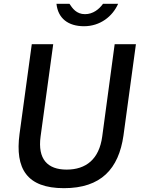

<svg xmlns="http://www.w3.org/2000/svg" viewBox="-20 -973 739 1003"><path d="M690 -742H579L514 -260C498 -141 429 -87 328 -87C228 -87 176 -142 192 -260L258 -742H146L82 -273C58 -92 120 10 314 10C508 10 600 -91 625 -265ZM518 -953C498 -925 466 -899 424 -899C379 -899 358 -930 343 -953H275C283 -877 336 -836 419 -836C503 -836 568 -887 597 -953Z"/></svg>

Font: Cheyenne Sans Medium
Style: Italic
Weight: 500
Italic angle: -8.13011°
Designer: The Public Sans project authors (U.S. Web Design System), Libre Franklin designed by Pablo Impallari and Rodrigo Fuenzal
Foundry: The Cheyenne Sans Project Authors
Version: Version 2.007